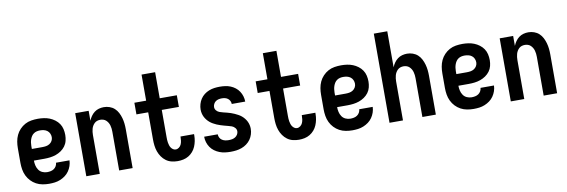

<svg xmlns="http://www.w3.org/2000/svg" viewBox="-53 -1143 4607 1559"><g transform="rotate(-10 2250.0 -363.5)"><path d="M252 8Q225 8 197.5 3Q170 -2 146 -15Q122 -28 103 -48Q84 -68 72 -93Q60 -118 55.5 -145.5Q51 -173 51 -200V-320Q51 -348 55.5 -375Q60 -402 71.5 -427Q83 -452 102.5 -472.5Q122 -493 146 -506Q170 -519 197.5 -523.5Q225 -528 253 -528Q277 -528 301.5 -524.5Q326 -521 348.5 -512Q371 -503 391 -488Q411 -473 424.5 -453Q438 -433 443.5 -409Q449 -385 449 -360Q449 -336 443 -312Q437 -288 422.5 -268.5Q408 -249 387.5 -235Q367 -221 344 -213Q321 -205 296.5 -202Q272 -199 248 -199H162Q162 -179 166.5 -159Q171 -139 182.5 -122Q194 -105 213 -96.5Q232 -88 252 -88Q267 -88 281.5 -91Q296 -94 308 -102Q320 -110 327.5 -123Q335 -136 336 -151H447Q446 -127 438.5 -105Q431 -83 417.5 -63.5Q404 -44 385 -30Q366 -16 344 -7Q322 2 299 5Q276 8 252 8ZM248 -295Q264 -295 279.5 -297.5Q295 -300 308.5 -308.5Q322 -317 330 -331Q338 -345 338 -361Q338 -377 331.5 -391.5Q325 -406 312.5 -415.5Q300 -425 284.5 -428.5Q269 -432 253 -432Q240 -432 226.5 -429Q213 -426 201.5 -418Q190 -410 182.5 -398.5Q175 -387 170.5 -374Q166 -361 164 -347.5Q162 -334 162 -320V-295Z M559 0V-520H670V-438Q678 -458 690 -475Q702 -492 718.5 -504.5Q735 -517 755 -522.5Q775 -528 796 -528Q820 -528 843 -520Q866 -512 883.5 -496Q901 -480 912 -458.5Q923 -437 929.5 -414Q936 -391 938.5 -367.5Q941 -344 941 -320V0H830V-320Q830 -333 828.5 -346Q827 -359 823.5 -371.5Q820 -384 813.5 -395Q807 -406 797.5 -415Q788 -424 775.5 -428Q763 -432 750 -432Q737 -432 724.5 -428Q712 -424 702.5 -415Q693 -406 686.5 -395Q680 -384 676.5 -371.5Q673 -359 671.5 -346Q670 -333 670 -320V0Z M1312 8Q1287 8 1262 2Q1237 -4 1216.5 -19Q1196 -34 1181.5 -55Q1167 -76 1158.5 -100Q1150 -124 1147 -149.5Q1144 -175 1144 -200V-424H1047V-520H1144V-735H1256V-520H1397V-424H1256V-200Q1256 -188 1256.5 -176.5Q1257 -165 1259 -153.5Q1261 -142 1264.5 -131Q1268 -120 1274.5 -110.5Q1281 -101 1291 -94.5Q1301 -88 1312 -88Q1327 -88 1339.5 -97.5Q1352 -107 1358 -121Q1364 -135 1366 -150Q1368 -165 1368 -180Q1368 -181 1368 -182.5Q1368 -184 1368 -185H1480Q1480 -182 1480 -179.5Q1480 -177 1480 -175Q1480 -151 1475.5 -128Q1471 -105 1462 -83.5Q1453 -62 1437.5 -44Q1422 -26 1402 -14Q1382 -2 1359 3Q1336 8 1312 8Z M1748 8Q1725 8 1702 5Q1679 2 1657 -6.5Q1635 -15 1616 -29Q1597 -43 1584 -62Q1571 -81 1564 -103.5Q1557 -126 1557 -150H1669Q1669 -136 1675.5 -123Q1682 -110 1694 -102Q1706 -94 1720 -91Q1734 -88 1748 -88Q1763 -88 1777 -90.5Q1791 -93 1803 -100.5Q1815 -108 1822.5 -120.5Q1830 -133 1830 -147Q1830 -163 1819 -175.5Q1808 -188 1793.5 -193.5Q1779 -199 1763.5 -202.5Q1748 -206 1733 -210.5Q1718 -215 1703 -219.5Q1688 -224 1673.5 -230.5Q1659 -237 1645.5 -244.5Q1632 -252 1620 -262Q1608 -272 1598 -284.5Q1588 -297 1581 -311Q1574 -325 1570.5 -340.5Q1567 -356 1567 -372Q1567 -394 1573.5 -416.5Q1580 -439 1592.5 -458Q1605 -477 1623 -491Q1641 -505 1662.5 -513.5Q1684 -522 1706.5 -525Q1729 -528 1752 -528Q1774 -528 1796.5 -525Q1819 -522 1840 -513.5Q1861 -505 1879 -491Q1897 -477 1909.5 -458Q1922 -439 1928.5 -417Q1935 -395 1935 -373H1824Q1824 -386 1818 -398Q1812 -410 1801.5 -418Q1791 -426 1778 -429Q1765 -432 1752 -432Q1738 -432 1725 -429Q1712 -426 1701.5 -418.5Q1691 -411 1684.5 -398.5Q1678 -386 1678 -373Q1678 -357 1688.5 -344.5Q1699 -332 1714 -326.5Q1729 -321 1744 -317.5Q1759 -314 1774.5 -310Q1790 -306 1805 -301Q1820 -296 1834 -289.5Q1848 -283 1862 -275.5Q1876 -268 1888 -258Q1900 -248 1910 -235.5Q1920 -223 1927 -209Q1934 -195 1937.5 -179.5Q1941 -164 1941 -149Q1941 -125 1934 -102.5Q1927 -80 1913.5 -61Q1900 -42 1881 -28Q1862 -14 1840 -6Q1818 2 1795 5Q1772 8 1748 8Z M2312 8Q2287 8 2262 2Q2237 -4 2216.5 -19Q2196 -34 2181.5 -55Q2167 -76 2158.5 -100Q2150 -124 2147 -149.5Q2144 -175 2144 -200V-424H2047V-520H2144V-735H2256V-520H2397V-424H2256V-200Q2256 -188 2256.5 -176.5Q2257 -165 2259 -153.5Q2261 -142 2264.5 -131Q2268 -120 2274.5 -110.5Q2281 -101 2291 -94.5Q2301 -88 2312 -88Q2327 -88 2339.5 -97.5Q2352 -107 2358 -121Q2364 -135 2366 -150Q2368 -165 2368 -180Q2368 -181 2368 -182.5Q2368 -184 2368 -185H2480Q2480 -182 2480 -179.5Q2480 -177 2480 -175Q2480 -151 2475.5 -128Q2471 -105 2462 -83.5Q2453 -62 2437.5 -44Q2422 -26 2402 -14Q2382 -2 2359 3Q2336 8 2312 8Z M2752 8Q2725 8 2697.5 3Q2670 -2 2646 -15Q2622 -28 2603 -48Q2584 -68 2572 -93Q2560 -118 2555.5 -145.5Q2551 -173 2551 -200V-320Q2551 -348 2555.5 -375Q2560 -402 2571.5 -427Q2583 -452 2602.5 -472.5Q2622 -493 2646 -506Q2670 -519 2697.5 -523.5Q2725 -528 2753 -528Q2777 -528 2801.5 -524.5Q2826 -521 2848.5 -512Q2871 -503 2891 -488Q2911 -473 2924.5 -453Q2938 -433 2943.5 -409Q2949 -385 2949 -360Q2949 -336 2943 -312Q2937 -288 2922.5 -268.5Q2908 -249 2887.5 -235Q2867 -221 2844 -213Q2821 -205 2796.5 -202Q2772 -199 2748 -199H2662Q2662 -179 2666.5 -159Q2671 -139 2682.5 -122Q2694 -105 2713 -96.5Q2732 -88 2752 -88Q2767 -88 2781.5 -91Q2796 -94 2808 -102Q2820 -110 2827.5 -123Q2835 -136 2836 -151H2947Q2946 -127 2938.5 -105Q2931 -83 2917.5 -63.5Q2904 -44 2885 -30Q2866 -16 2844 -7Q2822 2 2799 5Q2776 8 2752 8ZM2748 -295Q2764 -295 2779.5 -297.5Q2795 -300 2808.5 -308.5Q2822 -317 2830 -331Q2838 -345 2838 -361Q2838 -377 2831.5 -391.5Q2825 -406 2812.5 -415.5Q2800 -425 2784.5 -428.5Q2769 -432 2753 -432Q2740 -432 2726.5 -429Q2713 -426 2701.5 -418Q2690 -410 2682.5 -398.5Q2675 -387 2670.5 -374Q2666 -361 2664 -347.5Q2662 -334 2662 -320V-295Z M3059 0V-735H3170V-438Q3178 -458 3190 -475Q3202 -492 3218.5 -504.5Q3235 -517 3255 -522.5Q3275 -528 3296 -528Q3320 -528 3343 -520Q3366 -512 3383.5 -496Q3401 -480 3412 -458.5Q3423 -437 3429.5 -414Q3436 -391 3438.5 -367.5Q3441 -344 3441 -320V0H3330V-320Q3330 -333 3328.5 -346Q3327 -359 3323.5 -371.5Q3320 -384 3313.5 -395Q3307 -406 3297.5 -415Q3288 -424 3275.5 -428Q3263 -432 3250 -432Q3237 -432 3224.5 -428Q3212 -424 3202.5 -415Q3193 -406 3186.5 -395Q3180 -384 3176.5 -371.5Q3173 -359 3171.5 -346Q3170 -333 3170 -320V0Z M3752 8Q3725 8 3697.5 3Q3670 -2 3646 -15Q3622 -28 3603 -48Q3584 -68 3572 -93Q3560 -118 3555.5 -145.5Q3551 -173 3551 -200V-320Q3551 -348 3555.5 -375Q3560 -402 3571.5 -427Q3583 -452 3602.5 -472.5Q3622 -493 3646 -506Q3670 -519 3697.5 -523.5Q3725 -528 3753 -528Q3777 -528 3801.5 -524.5Q3826 -521 3848.5 -512Q3871 -503 3891 -488Q3911 -473 3924.5 -453Q3938 -433 3943.5 -409Q3949 -385 3949 -360Q3949 -336 3943 -312Q3937 -288 3922.5 -268.5Q3908 -249 3887.5 -235Q3867 -221 3844 -213Q3821 -205 3796.5 -202Q3772 -199 3748 -199H3662Q3662 -179 3666.5 -159Q3671 -139 3682.5 -122Q3694 -105 3713 -96.5Q3732 -88 3752 -88Q3767 -88 3781.5 -91Q3796 -94 3808 -102Q3820 -110 3827.5 -123Q3835 -136 3836 -151H3947Q3946 -127 3938.5 -105Q3931 -83 3917.5 -63.5Q3904 -44 3885 -30Q3866 -16 3844 -7Q3822 2 3799 5Q3776 8 3752 8ZM3748 -295Q3764 -295 3779.5 -297.5Q3795 -300 3808.5 -308.5Q3822 -317 3830 -331Q3838 -345 3838 -361Q3838 -377 3831.5 -391.5Q3825 -406 3812.5 -415.5Q3800 -425 3784.5 -428.5Q3769 -432 3753 -432Q3740 -432 3726.5 -429Q3713 -426 3701.5 -418Q3690 -410 3682.5 -398.5Q3675 -387 3670.5 -374Q3666 -361 3664 -347.5Q3662 -334 3662 -320V-295Z M4059 0V-520H4170V-438Q4178 -458 4190 -475Q4202 -492 4218.5 -504.5Q4235 -517 4255 -522.5Q4275 -528 4296 -528Q4320 -528 4343 -520Q4366 -512 4383.5 -496Q4401 -480 4412 -458.5Q4423 -437 4429.5 -414Q4436 -391 4438.5 -367.5Q4441 -344 4441 -320V0H4330V-320Q4330 -333 4328.5 -346Q4327 -359 4323.5 -371.5Q4320 -384 4313.5 -395Q4307 -406 4297.5 -415Q4288 -424 4275.5 -428Q4263 -432 4250 -432Q4237 -432 4224.5 -428Q4212 -424 4202.5 -415Q4193 -406 4186.5 -395Q4180 -384 4176.5 -371.5Q4173 -359 4171.5 -346Q4170 -333 4170 -320V0Z"/></g></svg>

Font: Iosevka Julsh Curly
Style: Bold
Weight: 700
Designer: Belleve Invis
Foundry: Belleve Invis
Version: Version 15.0.2; ttfautohint (v1.8.4)